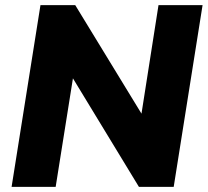

<svg xmlns="http://www.w3.org/2000/svg" viewBox="-20 -725 806 745"><path d="M25 0 137 -705H272L529 -284L595 -705H766L654 0H519L263 -421L196 0Z"/></svg>

Font: Nunito Sans Black
Style: Italic
Weight: 900
Italic angle: -9°
Designer: Vernon Adams
Foundry: Vernon Adams
Version: Version 3.006; ttfautohint (v1.8.3)